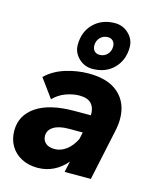

<svg xmlns="http://www.w3.org/2000/svg" viewBox="-122 -897 810 997"><g transform="rotate(15 282.5 -399.0)"><path d="M318 0 331 -59Q301 -23 261.5 -3.5Q222 16 175 16Q128 16 90.5 -3Q53 -22 31.5 -57.5Q10 -93 10 -140Q10 -223 81.5 -271Q153 -319 286 -319H374Q375 -359 355 -381Q335 -403 290 -403Q257 -403 219 -389.5Q181 -376 152 -346L79 -446Q121 -487 183 -506.5Q245 -526 309 -526Q414 -526 469.5 -475.5Q525 -425 525 -339Q525 -309 517 -272L459 0ZM236 -101Q270 -101 299.5 -123.5Q329 -146 348 -185L356 -222H281Q229 -222 200 -204Q171 -186 171 -155Q171 -131 188 -116Q205 -101 236 -101ZM372 -814Q415 -814 446 -784Q477 -754 477 -713Q477 -643 433 -598.5Q389 -554 318 -554Q275 -554 244 -584Q213 -614 213 -655Q213 -726 257.5 -770Q302 -814 372 -814ZM355 -734Q330 -734 313.5 -717Q297 -700 297 -674Q297 -656 307.5 -645Q318 -634 335 -634Q360 -634 376.5 -651Q393 -668 393 -694Q393 -712 382.5 -723Q372 -734 355 -734Z"/></g></svg>

Font: Wix Madefor Text ExtraBold
Style: Italic
Weight: 800
Italic angle: -12°
Designer: Dalton Maag Ltd
Foundry: Dalton Maag Ltd
Version: Version 3.100